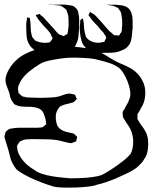

<svg xmlns="http://www.w3.org/2000/svg" viewBox="-34 -787 681 857"><path d="M579 -41Q557 -24 530 -12Q503 0 480 11Q460 19 439.5 26Q419 33 397 38Q386 43 359.5 46Q333 49 301.5 50Q270 51 243.5 50Q217 49 206 46Q195 43 172 35Q149 27 122 15.5Q95 4 72 -9Q49 -22 38 -33Q31 -42 25.5 -51.5Q20 -61 16 -71Q12 -82 9.5 -93.5Q7 -105 4 -115Q1 -127 -3 -138.5Q-7 -150 -10 -161Q-11 -165 -12.5 -169Q-14 -173 -14 -177Q-14 -181 -12.5 -185Q-11 -189 -10 -193Q-10 -197 -9 -198Q-8 -200 -7 -200.5Q-6 -201 -5 -202Q-2 -204 1 -207Q4 -210 8 -211Q11 -213 15 -213Q19 -213 22 -214Q32 -216 42.5 -216.5Q53 -217 63 -217H126Q131 -217 136.5 -217Q142 -217 147 -218Q153 -218 155 -219Q157 -220 159.5 -222Q162 -224 164 -225Q165 -227 168 -229Q171 -231 172 -232L171 -240Q171 -248 169.5 -253.5Q168 -259 166 -266Q164 -273 160.5 -281Q157 -289 152 -294Q146 -300 137.5 -303.5Q129 -307 121 -308Q106 -311 90.5 -310.5Q75 -310 59 -312Q47 -313 36 -319Q35 -320 32.5 -320.5Q30 -321 29 -322Q28 -324 26.5 -326.5Q25 -329 24 -330Q23 -332 21 -334.5Q19 -337 17 -340Q13 -348 11 -357Q9 -366 7 -374Q3 -386 -2 -397.5Q-7 -409 -9 -422Q-12 -445 3.5 -473Q19 -501 38 -518Q56 -535 79 -546.5Q102 -558 124 -565Q135 -571 160 -574.5Q185 -578 213.5 -579.5Q242 -581 267 -580.5Q292 -580 303 -578Q326 -576 353 -571.5Q380 -567 402 -558Q423 -550 441.5 -538Q460 -526 480 -515Q495 -507 511 -500.5Q527 -494 542 -486Q562 -476 578 -460Q594 -444 603 -424Q615 -402 614.5 -370.5Q614 -339 602 -316Q598 -309 594 -302Q590 -295 586 -287Q585 -285 583 -282.5Q581 -280 580 -277Q579 -275 579.5 -271.5Q580 -268 580 -266Q580 -264 579.5 -261.5Q579 -259 579 -257Q580 -254 582.5 -250.5Q585 -247 586 -245Q592 -234 600 -224Q608 -214 614 -202Q624 -187 626.5 -163Q629 -139 625 -115Q621 -91 609 -76Q604 -66 596 -58Q588 -50 579 -41ZM85 -53Q103 -38 119 -29Q130 -19 152.5 -11.5Q175 -4 200.5 0Q226 4 248 6Q270 8 281 9Q296 9 323.5 8Q351 7 378 3.5Q405 0 420 -6Q435 -13 461.5 -30Q488 -47 513.5 -67Q539 -87 550 -102Q561 -125 560.5 -155.5Q560 -186 549 -208Q544 -220 536.5 -230Q529 -240 523 -251Q520 -256 517 -260.5Q514 -265 514 -270Q514 -274 513.5 -278.5Q513 -283 514 -287Q515 -291 517.5 -294.5Q520 -298 522 -301Q527 -312 533.5 -322.5Q540 -333 543 -344Q551 -359 546 -386Q541 -413 528 -440Q515 -467 500 -482Q479 -498 452 -506.5Q425 -515 402 -520Q387 -525 361 -527Q335 -529 309 -529.5Q283 -530 268 -529Q253 -528 229 -524.5Q205 -521 181 -515.5Q157 -510 142 -500Q120 -487 96.5 -468Q73 -449 59 -426Q55 -419 51 -410.5Q47 -402 46 -393Q46 -389 47 -385Q48 -381 48 -377Q48 -374 49 -372Q50 -371 52 -369.5Q54 -368 55 -366Q57 -364 60 -361.5Q63 -359 66 -357Q70 -355 74 -355Q78 -354 82 -353Q86 -352 90 -352Q105 -351 135.5 -350.5Q166 -350 196.5 -352Q227 -354 242 -361Q250 -364 260 -367Q270 -370 279 -369Q283 -369 289 -367Q291 -366 295 -366Q299 -366 300 -364Q302 -363 303.5 -358Q305 -353 306 -351Q307 -350 308 -349Q309 -348 309 -346Q309 -345 307.5 -344Q306 -343 305 -341Q303 -339 300 -336Q297 -333 295 -331Q292 -330 288 -329Q284 -328 282 -327Q272 -324 261.5 -322Q251 -320 241 -315Q239 -314 236 -312.5Q233 -311 231 -309Q229 -307 227 -303Q225 -299 223 -297Q216 -285 215 -269Q214 -253 218 -239Q219 -236 220 -232.5Q221 -229 222 -226Q227 -217 235.5 -210.5Q244 -204 254 -201Q262 -198 270 -196.5Q278 -195 285 -193Q287 -192 290.5 -192Q294 -192 295 -190Q298 -189 301 -185.5Q304 -182 306 -180Q307 -179 308.5 -178.5Q310 -178 310 -176Q311 -175 309.5 -171Q308 -167 308 -165Q307 -164 307 -161Q307 -158 306 -156Q305 -155 301 -154Q297 -153 295 -152L285 -148Q283 -148 279.5 -148.5Q276 -149 274 -149Q264 -151 255 -153.5Q246 -156 237 -158Q215 -164 182.5 -165Q150 -166 127 -166Q117 -166 106.5 -166Q96 -166 85 -165Q82 -164 78.5 -164Q75 -164 72 -163Q68 -162 64.5 -160Q61 -158 57 -156Q56 -155 55 -155Q54 -155 53 -154Q52 -153 51 -150.5Q50 -148 48 -146Q47 -144 45 -141Q43 -138 42 -136L43 -125Q44 -114 48 -104Q52 -94 58 -85Q63 -77 70 -69Q77 -61 85 -53ZM529 -757Q546 -748 552 -730.5Q558 -713 558 -693.5Q558 -674 558 -657L557 -655Q556 -635 552.5 -613Q549 -591 533 -576Q527 -570 518.5 -566Q510 -562 502 -559Q483 -552 460.5 -551.5Q438 -551 417 -551Q404 -552 390.5 -554Q377 -556 366 -562Q338 -576 330 -604.5Q322 -633 322 -661Q322 -668 322.5 -674Q323 -680 324 -687Q324 -689 324 -693Q324 -697 325 -698Q327 -700 329.5 -701Q332 -702 333 -703Q333 -703 333.5 -704Q334 -705 335 -705Q337 -704 336.5 -702.5Q336 -701 337 -699Q338 -695 339 -691Q340 -687 340 -682Q341 -669 342 -656.5Q343 -644 347 -632Q348 -630 348.5 -627Q349 -624 350 -622Q360 -607 379 -600.5Q398 -594 415 -597Q421 -599 426 -599Q427 -600 428.5 -599.5Q430 -599 431 -600Q433 -602 433 -603.5Q433 -605 434 -606Q435 -608 437.5 -612.5Q440 -617 440 -619Q440 -622 437 -626.5Q434 -631 432 -634Q428 -642 421.5 -648Q415 -654 410 -661Q402 -671 393 -680Q384 -689 376 -699L365 -714Q361 -718 361 -720Q361 -722 364 -725Q364 -727 365.5 -730Q367 -733 368 -733Q369 -734 371.5 -732Q374 -730 375 -729Q378 -728 381 -726Q384 -724 387 -722Q390 -720 393 -716.5Q396 -713 398 -711Q409 -700 419 -688.5Q429 -677 439 -665Q445 -659 450.5 -652.5Q456 -646 463 -641Q466 -639 469 -635.5Q472 -632 476 -630Q478 -629 482 -629.5Q486 -630 489 -629Q491 -629 493.5 -628.5Q496 -628 497 -629Q499 -629 500 -632Q501 -635 502 -636Q504 -638 506 -641Q508 -644 509 -647Q510 -650 510 -654Q510 -658 510 -661Q512 -675 511.5 -690.5Q511 -706 508 -719Q507 -723 507 -726.5Q507 -730 505 -733Q504 -736 501.5 -739Q499 -742 497 -745Q495 -749 492 -752L485 -755Q475 -761 465 -762Q457 -764 452 -764Q450 -765 448 -765Q447 -766 446 -765.5Q445 -765 445 -766Q447 -767 451 -766.5Q455 -766 456 -766H483Q494 -765 506.5 -763.5Q519 -762 529 -757ZM312 -741Q314 -738 314.5 -734.5Q315 -731 316 -728Q320 -712 319.5 -695.5Q319 -679 319 -663V-661Q318 -642 316 -623.5Q314 -605 305 -588Q304 -586 302.5 -583Q301 -580 299 -578Q290 -568 276.5 -562.5Q263 -557 249 -554Q236 -552 222.5 -551.5Q209 -551 195 -551Q180 -551 164 -551.5Q148 -552 134 -557Q113 -565 100 -583Q86 -603 84.5 -628Q83 -653 83 -676Q83 -688 86 -700Q86 -701 86 -704.5Q86 -708 87 -709Q89 -710 90.5 -709Q92 -708 93 -708Q95 -707 96.5 -707.5Q98 -708 99 -706Q100 -705 100 -700Q100 -695 101 -693Q103 -678 103 -662.5Q103 -647 107 -632Q108 -629 108.5 -626Q109 -623 110 -621Q112 -619 114 -617Q116 -615 117 -613Q120 -608 125 -605Q127 -604 130 -603Q133 -602 135 -601Q154 -595 172 -596Q175 -597 180 -597Q185 -597 188 -598Q190 -600 193 -604Q196 -608 198 -611Q201 -614 201 -615Q201 -615 199 -620L193 -633Q191 -639 186 -644.5Q181 -650 177 -655Q168 -664 159.5 -673.5Q151 -683 143 -693Q136 -701 130 -712Q129 -713 127 -716Q125 -719 126 -719Q126 -720 129.5 -721Q133 -722 134 -722Q136 -722 138.5 -723.5Q141 -725 142 -725Q146 -723 148 -719Q158 -713 164 -705L207 -658Q212 -652 218 -645Q224 -638 231 -633Q234 -632 238 -631Q242 -630 245 -628Q247 -627 248.5 -626Q250 -625 251 -626Q252 -626 255 -629Q257 -631 261.5 -632.5Q266 -634 267 -636Q268 -638 268 -640.5Q268 -643 269 -644L272 -671Q272 -685 272 -700.5Q272 -716 267 -729Q266 -732 265 -736Q264 -740 262 -743Q260 -746 256 -748.5Q252 -751 249 -754Q240 -762 227 -763Q214 -764 203 -765H182Q182 -766 187 -766H209Q223 -766 238 -766.5Q253 -767 267 -765Q275 -764 283.5 -762.5Q292 -761 298 -757Q301 -755 306 -749.5Q311 -744 312 -741Z"/></svg>

Font: Rubik Vinyl
Style: Regular
Weight: 400
Designer: Hubert and Fischer, NaN
Foundry: Hubert and Fischer, NaN
Version: Version 2.200